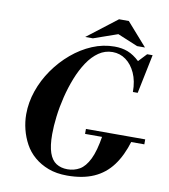

<svg xmlns="http://www.w3.org/2000/svg" viewBox="-99 -1007 971 1104"><g transform="rotate(10 387.0 -455.5)"><path d="M367 13Q305 13 257.5 -5Q210 -23 175 -53Q140 -83 118.5 -122.5Q97 -162 86 -206Q75 -250 75 -294Q75 -363 98.5 -431Q122 -499 164 -559Q206 -619 261 -665.5Q316 -712 379 -738.5Q442 -765 509 -765Q552 -765 586.5 -751.5Q621 -738 655 -706L700 -754H732L685 -526H657Q657 -590 636 -636Q615 -682 580.5 -707Q546 -732 503 -732Q459 -732 422.5 -707Q386 -682 357 -638.5Q328 -595 306.5 -540.5Q285 -486 270.5 -427Q256 -368 249 -311Q242 -254 242 -207Q242 -139 256 -98.5Q270 -58 297.5 -40.5Q325 -23 363 -23Q402 -23 434 -41.5Q466 -60 490 -108.5Q514 -157 528 -246H699Q673 -159 630 -101.5Q587 -44 522.5 -15.5Q458 13 367 13ZM428 -241V-270H774V-241ZM332 -790 506 -924H563L681 -790H635L517 -839L377 -790Z"/></g></svg>

Font: Libre Bodoni SemiBold
Style: Italic
Weight: 600
Italic angle: -13°
Version: Version 2.003